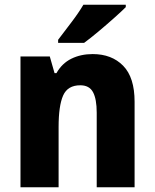

<svg xmlns="http://www.w3.org/2000/svg" viewBox="-20 -786 650 806"><path d="M369 -559Q449 -559 497 -510Q545 -461 545 -359V0H386V-313Q386 -370 370.5 -399Q355 -428 317 -428Q264 -428 245 -385Q226 -342 226 -253V0H66V-549H189L209 -479H217Q240 -520 279.5 -539.5Q319 -559 369 -559ZM508 -756Q490 -738 458.5 -710Q427 -682 393 -653.5Q359 -625 333 -606H224V-619Q249 -652 279.5 -692Q310 -732 330 -766H508Z"/></svg>

Font: Noto Sans Gujarati SemiCondensed ExtraBold
Style: Regular
Weight: 800
Width: 4
Designer: Jelle Bosma - Monotype Design Team, Universal Thirst
Foundry: Monotype Imaging Inc.
Version: Version 2.106; ttfautohint (v1.8.4.7-5d5b)